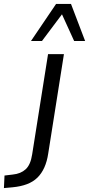

<svg xmlns="http://www.w3.org/2000/svg" viewBox="-131 -766 454 979"><path d="M-111 193 -108 129 -66 124Q-25 120 0 97Q25 74 33 21L114 -490H195L115 16Q109 57 95 88Q81 119 59.5 140Q38 161 6.5 173Q-25 185 -67 189ZM27 -557 155 -746H231L303 -557H247L185 -693L83 -557Z"/></svg>

Font: Nunito Sans 10pt SemiCondensed
Style: Italic
Weight: 400
Width: 4
Italic angle: -9°
Designer: Vernon Adams
Foundry: Vernon Adams
Version: Version 3.101;gftools[0.9.27]